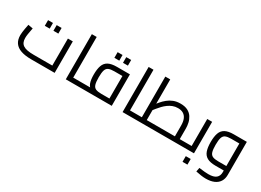

<svg xmlns="http://www.w3.org/2000/svg" viewBox="-24 -1568 3596 2641"><g transform="rotate(30 1774.0 -248.0)"><path d="M337 0Q238 0 172 -23Q106 -46 73 -93Q40 -140 40 -213Q40 -237 43.5 -265Q47 -293 52 -319.5Q57 -346 61 -365.5Q65 -385 66 -392L142 -378Q139 -362 133.5 -334Q128 -306 123 -274Q118 -242 118 -213Q118 -176 129.5 -149Q141 -122 166.5 -104.5Q192 -87 234 -79Q276 -71 337 -71H631V-500H709V0ZM268 -493V-583H346V-493ZM405 -493V-583H483V-493Z M963 0V-71H1085V0ZM886 0V-717H963V0ZM1085 0V-71Q1091 -71 1095 -68.5Q1099 -66 1101 -61.5Q1103 -57 1104 -50.5Q1105 -44 1105 -36Q1105 -28 1104 -21Q1103 -14 1101 -9.5Q1099 -5 1095 -2.5Q1091 0 1085 0Z M1085 0V-71H1590L1538 -26V-463L1579 -429H1409Q1351 -429 1319.5 -415Q1288 -401 1276 -362.5Q1264 -324 1264 -250Q1264 -176 1276 -137.5Q1288 -99 1319.5 -85Q1351 -71 1409 -71V-20Q1322 -20 1273.5 -41.5Q1225 -63 1205.5 -113.5Q1186 -164 1186 -250Q1186 -336 1205.5 -391.5Q1225 -447 1273.5 -473.5Q1322 -500 1409 -500H1616V0ZM1085 0Q1079 0 1075 -2.5Q1071 -5 1069 -9.5Q1067 -14 1066 -21Q1065 -28 1065 -36Q1065 -47 1066.5 -54.5Q1068 -62 1072.5 -66.5Q1077 -71 1085 -71ZM1317 -590V-680H1395V-590ZM1454 -590V-680H1532V-590Z M1865 0V-71H1987V0ZM1788 0V-717H1865V0ZM1987 0V-71Q1993 -71 1997 -68.5Q2001 -66 2003 -61.5Q2005 -57 2006 -50.5Q2007 -44 2007 -36Q2007 -28 2006 -21Q2005 -14 2003 -9.5Q2001 -5 1997 -2.5Q1993 0 1987 0Z M2628 0V-71H2736V0ZM1987 0V-71H2650L2578 -6V-241Q2578 -304 2560.5 -345.5Q2543 -387 2508.5 -408Q2474 -429 2422 -429Q2378 -429 2340.5 -414.5Q2303 -400 2271 -376.5Q2239 -353 2211.5 -324.5Q2184 -296 2161 -267Q2138 -238 2119 -214L2093 -285Q2124 -324 2156 -362Q2188 -400 2226 -431Q2264 -462 2312 -481Q2360 -500 2422 -500Q2493 -500 2538.5 -476Q2584 -452 2609.5 -412.5Q2635 -373 2645 -328Q2655 -283 2655 -241V0ZM2053 -71V-717H2131V-71ZM1987 0Q1981 0 1977 -2.5Q1973 -5 1971 -9.5Q1969 -14 1968 -21Q1967 -28 1967 -36Q1967 -47 1968.5 -54.5Q1970 -62 1974.5 -66.5Q1979 -71 1987 -71ZM2736 0V-71Q2742 -71 2746 -68.5Q2750 -66 2752 -61.5Q2754 -57 2755 -50.5Q2756 -44 2756 -36Q2756 -28 2755 -21Q2754 -14 2752 -9.5Q2750 -5 2746 -2.5Q2742 0 2736 0Z M2736 0V-71H2880L2844 -42V-500H2922V0ZM2736 0Q2730 0 2726 -2.5Q2722 -5 2720 -9.5Q2718 -14 2717 -21Q2716 -28 2716 -36Q2716 -47 2717.5 -54.5Q2719 -62 2723.5 -66.5Q2728 -71 2736 -71ZM2844 180V90H2922V180Z M3236 221Q3201 221 3161.5 215.5Q3122 210 3075 200L3087 137Q3140 144 3175.5 147Q3211 150 3236 150Q3319 150 3357 118.5Q3395 87 3395 27V-455L3435 -429H3266Q3208 -429 3176.5 -415Q3145 -401 3133 -362.5Q3121 -324 3121 -250Q3121 -176 3133 -137.5Q3145 -99 3176.5 -85Q3208 -71 3266 -71H3395V0H3266Q3179 0 3130.5 -26.5Q3082 -53 3062.5 -108.5Q3043 -164 3043 -250Q3043 -336 3062.5 -391.5Q3082 -447 3130.5 -473.5Q3179 -500 3266 -500H3473V26Q3473 88 3444.5 132Q3416 176 3363 198.5Q3310 221 3236 221Z"/></g></svg>

Font: Cairo Play
Style: Regular
Weight: 400
Designer: Mohamed Gaber, Accademia di Belle Arti di Urbino
Foundry: Kief Type Foundry, Accademia di Belle Arti di Urbino
Version: Version 3.119